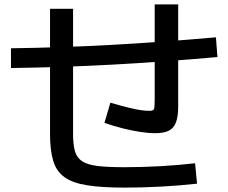

<svg xmlns="http://www.w3.org/2000/svg" viewBox="-20 -815 1040 875"><path d="M548 40Q444 40 377.5 29.5Q311 19 274 -7.5Q237 -34 222.5 -82Q208 -130 208 -205V-775H313V-205Q313 -156 321.5 -126Q330 -96 354.5 -80Q379 -64 425.5 -58.5Q472 -53 548 -53Q625 -53 708.5 -57.5Q792 -62 869 -71L878 22Q799 31 712.5 35.5Q626 40 548 40ZM687 -208Q657 -208 618 -214Q579 -220 537.5 -230.5Q496 -241 456 -255L483 -347Q535 -332 567.5 -324Q600 -316 621.5 -313Q643 -310 662 -310Q678 -310 681.5 -317.5Q685 -325 685 -362V-795H792V-328Q792 -284 782 -257.5Q772 -231 749.5 -219.5Q727 -208 687 -208ZM30 -595Q260 -598 488.5 -610.5Q717 -623 964 -645L971 -555Q724 -533 493.5 -520.5Q263 -508 30 -505Z"/></svg>

Font: M PLUS 2 Medium
Style: Regular
Weight: 500
Designer: Coji Morishita
Foundry: UNDERFOREST DESIGN
Version: Version 1.001